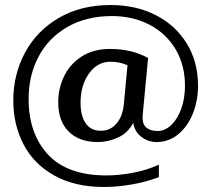

<svg xmlns="http://www.w3.org/2000/svg" viewBox="-20 -689 851 765"><path d="M33 -289Q33 -392 79.5 -479Q126 -566 214 -617.5Q302 -669 421 -669Q521 -669 600 -629Q679 -589 724 -516Q769 -443 769 -347Q769 -287 748 -235.5Q727 -184 689.5 -153.5Q652 -123 604 -123Q571 -123 543.5 -143.5Q516 -164 511 -200Q491 -160 451 -141.5Q411 -123 370 -123Q296 -123 254 -164.5Q212 -206 212 -282Q212 -337 235.5 -385.5Q259 -434 305.5 -464Q352 -494 418 -494Q505 -494 570 -458L548 -225V-220Q548 -193 564 -180Q580 -167 608 -167Q637 -167 662 -190.5Q687 -214 702 -255Q717 -296 717 -348Q717 -429 680 -492Q643 -555 576.5 -590Q510 -625 426 -625Q324 -625 248.5 -581.5Q173 -538 133.5 -463Q94 -388 94 -295Q94 -157 171 -73.5Q248 10 405 10Q451 10 507 0Q563 -10 613 -33V17Q562 36 505 46Q448 56 394 56Q279 56 197.5 11Q116 -34 74.5 -112.5Q33 -191 33 -289ZM473 -270 488 -429Q457 -443 420 -443Q368 -443 334.5 -396Q301 -349 301 -280Q301 -227 321.5 -197.5Q342 -168 382 -168Q419 -168 443.5 -196Q468 -224 473 -270Z"/></svg>

Font: Taviraj Medium
Style: Regular
Weight: 500
Designer: Katatrad Team
Foundry: CadsonDemak
Version: Version 1.030